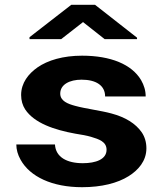

<svg xmlns="http://www.w3.org/2000/svg" viewBox="-20 -770 690 800"><path d="M325 -90C259 -90 212 -115 209 -168H48C48 -147 54 -125 66 -104C105 -34 197 10 322 10C403 10 470 -7 516 -36C556 -61 590 -99 590 -152C590 -178 583 -200 571 -218C545 -256 501 -282 445 -297C402 -309 336 -317 293 -329C263 -337 231 -349 231 -380C231 -418 270 -438 320 -438C380 -438 418 -414 418 -368H587C587 -393 580 -415 568 -436C529 -502 441 -538 322 -538C243 -538 179 -519 136 -489C99 -463 68 -425 68 -374C68 -351 74 -331 85 -314C123 -257 206 -229 294 -213C320 -209 342 -205 359 -200C392 -190 424 -180 424 -146C424 -106 379 -90 325 -90ZM551 -613 376 -750H277L103 -615V-607H235L326 -678L416 -607H551Z"/></svg>

Font: Asimov
Style: XWid
Weight: 500
Designer: Google
Version: Version 2.000980; 2014